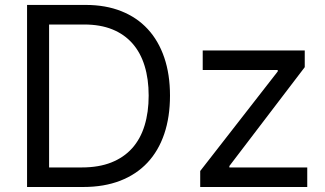

<svg xmlns="http://www.w3.org/2000/svg" viewBox="-20 -747 1300 767"><path d="M88.1 0V-727.3H322.4Q402 -727.3 464.5 -702.4Q527 -677.6 570.1 -630.9Q613.3 -584.2 636.2 -517Q659.1 -449.9 659.1 -365.1Q659.1 -279.8 636.2 -212.2Q613.3 -144.5 569.1 -97.3Q524.9 -50.1 460.2 -25Q395.6 0 312.5 0ZM306.8 -78.1Q374.6 -78.1 424.7 -98Q474.8 -117.9 508 -155Q541.2 -192.1 557.5 -245.4Q573.9 -298.7 573.9 -365.1Q573.9 -431.1 557.7 -483.8Q541.5 -536.6 509.2 -573.3Q476.9 -610.1 428.8 -629.6Q380.7 -649.1 316.8 -649.1H176.1V-78.1ZM779.8 -63.9 1089.5 -461.6V-467.3H789.8V-545.5H1197.4V-478.7L896.3 -83.8V-78.1H1207.4V0H779.8Z"/></svg>

Font: Fast_Sans-Dotted
Style: Regular
Weight: 400
Version: Version 3.018